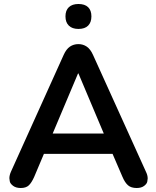

<svg xmlns="http://www.w3.org/2000/svg" viewBox="-20 -934 784 962"><path d="M371 -566 244 -265H500L373 -566ZM84 8Q60 8 45.5 -3Q31 -14 29 -25.5Q27 -37 27 -41Q27 -56 35 -74L299 -659Q312 -688 330.5 -700.5Q349 -713 373 -713Q396 -713 414.5 -700.5Q433 -688 446 -659L711 -74Q720 -56 720 -40Q720 -36 718 -24.5Q716 -13 702 -2.5Q688 8 665 8Q637 8 621.5 -5.5Q606 -19 594 -47L544 -163H200L151 -47Q138 -18 124 -5Q110 8 84 8ZM373 -789Q342 -789 325 -805.5Q308 -822 308 -852Q308 -882 325 -898Q342 -914 373 -914Q405 -914 421.5 -898Q438 -882 438 -852Q438 -822 421.5 -805.5Q405 -789 373 -789Z"/></svg>

Font: Nunito
Style: Bold
Weight: 700
Designer: Vernon Adams
Foundry: Vernon Adams
Version: Version 3.602